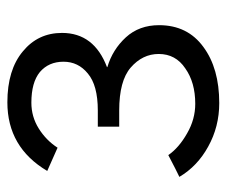

<svg xmlns="http://www.w3.org/2000/svg" viewBox="-66 -516 601 508"><g transform="rotate(-90 234.0 -262.5)"><path d="M19.5 -87.9Q34.2 -94.7 77.1 -117.2Q96.7 -88.9 134.8 -67.4Q171.9 -45.9 212.9 -45.9Q269.5 -45.9 306.6 -72.3Q344.7 -97.7 344.7 -142.6Q344.7 -185.5 308.6 -216.8Q273.4 -247.1 195.3 -247.1Q180.7 -247.1 152.3 -247.1Q152.3 -260.7 152.3 -303.7Q163.1 -303.7 195.3 -303.7Q261.7 -303.7 293 -330.1Q324.2 -355.5 324.2 -394.5Q324.2 -433.6 296.9 -457Q269.5 -479.5 215.8 -479.5Q178.7 -479.5 147.5 -460Q116.2 -440.4 96.7 -410.2Q76.2 -418.9 35.2 -437.5Q97.7 -543 216.8 -543Q302.7 -543 351.6 -502Q400.4 -461.9 400.4 -398.4Q400.4 -313.5 309.6 -279.3Q309.6 -279.3 310.5 -278.3Q356.4 -264.6 388.7 -229.5Q420.9 -194.3 420.9 -141.6Q420.9 -66.4 363.3 -24.4Q306.6 17.6 214.8 17.6Q152.3 17.6 99.6 -11.7Q47.9 -40 19.5 -87.9Z"/></g></svg>

Font: Gothic A1
Style: Regular
Weight: 400
Designer: HanYang I&C Co.,Ltd.
Version: Version 2.50